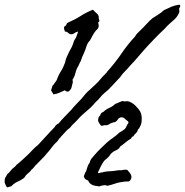

<svg xmlns="http://www.w3.org/2000/svg" viewBox="-60 -776 794 824"><path d="M532.2 -220.7Q529.3 -209 522.9 -204.1Q516.6 -199.2 512.7 -191.4Q509.8 -190.4 506.8 -188.5Q503.9 -186.5 502.9 -181.6Q489.3 -173.8 478.5 -164.6Q467.8 -155.3 456.1 -147.5Q451.2 -136.7 438.5 -131.3Q425.8 -126 418 -118.2Q415 -115.2 413.1 -112.3Q411.1 -109.4 409.2 -106.4Q400.4 -96.7 394.5 -92.3Q388.7 -87.9 385.7 -84Q377.9 -73.2 372.1 -61Q366.2 -48.8 360.4 -36.1Q361.3 -31.2 366.7 -33.7Q372.1 -36.1 378.9 -36.1Q386.7 -39.1 401.9 -40.5Q417 -42 425.8 -42Q430.7 -43 435.5 -43.5Q440.4 -43.9 445.3 -44.9Q452.1 -45.9 458 -45.4Q463.9 -44.9 468.8 -46.9Q478.5 -48.8 486.3 -46.9Q498 -34.2 501.5 -27.3Q504.9 -20.5 503.9 -12.7Q502.9 -7.8 500 -3.9Q497.1 0 493.2 2.9Q489.3 2 485.8 2.9Q482.4 3.9 477.5 2.9Q451.2 5.9 434.6 11.7Q418 17.6 400.4 21.5Q395.5 18.6 388.7 18.6Q374 20.5 369.1 22.9Q364.3 25.4 357.4 22.5Q327.1 20.5 318.4 -1Q304.7 -6.8 303.2 -10.7Q301.8 -14.6 299.8 -19.5Q301.8 -24.4 303.7 -30.3Q305.7 -36.1 309.6 -41Q312.5 -51.8 315.9 -61.5Q319.3 -71.3 325.2 -78.1Q327.1 -88.9 334.5 -97.7Q341.8 -106.4 349.6 -115.2Q360.4 -127.9 373.5 -140.1Q386.7 -152.3 398.4 -164.1Q412.1 -175.8 426.3 -185.5Q440.4 -195.3 452.1 -207Q460.9 -211.9 464.8 -214.4Q468.8 -216.8 473.6 -220.7Q478.5 -224.6 481 -230Q483.4 -235.4 486.3 -241.2Q488.3 -244.1 490.2 -246.6Q492.2 -249 491.2 -251Q491.2 -253.9 486.8 -257.3Q482.4 -260.7 478.5 -263.7Q473.6 -270.5 466.8 -272Q460 -273.4 456.1 -271.5Q449.2 -269.5 445.3 -262.7Q441.4 -255.9 433.6 -252Q431.6 -251 427.7 -251Q423.8 -251 421.9 -249Q414.1 -247.1 408.2 -242.7Q402.3 -238.3 394.5 -238.3Q385.7 -239.3 383.8 -237.8Q381.8 -236.3 379.9 -236.3Q374 -235.4 370.6 -240.2Q367.2 -245.1 364.3 -250Q363.3 -252.9 361.8 -255.4Q360.4 -257.8 361.3 -262.7Q361.3 -273.4 370.1 -281.2Q372.1 -292 383.8 -295.9Q394.5 -306.6 409.2 -313Q423.8 -319.3 434.6 -330.1Q443.4 -333 451.2 -336.9Q459 -340.8 467.8 -342.8Q471.7 -339.8 477.1 -340.8Q482.4 -341.8 487.3 -341.8Q495.1 -340.8 504.9 -335Q514.6 -329.1 519.5 -324.2Q533.2 -311.5 541.5 -297.4Q549.8 -283.2 547.9 -257.8Q547.9 -252.9 546.9 -248Q545.9 -243.2 543.9 -238.3Q541 -234.4 539.1 -229Q537.1 -223.6 532.2 -220.7ZM216.8 -661.1Q225.6 -668.9 227.5 -676.8Q262.7 -692.4 286.1 -707.5Q309.6 -722.7 338.9 -734.4Q345.7 -726.6 352.5 -721.2Q359.4 -715.8 362.3 -709Q364.3 -705.1 363.8 -701.7Q363.3 -698.2 364.3 -695.3Q368.2 -685.5 365.7 -683.6Q363.3 -681.6 361.3 -679.7Q362.3 -674.8 363.3 -669.4Q364.3 -664.1 362.3 -658.2Q360.4 -652.3 356 -648.9Q351.6 -645.5 347.7 -639.6Q341.8 -631.8 336.4 -621.6Q331.1 -611.3 326.2 -602.5Q315.4 -591.8 311 -577.1Q306.6 -562.5 299.8 -546.9Q292 -532.2 286.1 -512.7Q283.2 -508.8 281.2 -503.9Q279.3 -499 276.4 -493.2Q267.6 -479.5 263.7 -462.9Q259.8 -446.3 251 -433.6Q253.9 -425.8 251 -416.5Q248 -407.2 246.1 -397.5Q237.3 -381.8 229.5 -382.8Q221.7 -383.8 218.8 -388.7Q207 -383.8 194.3 -377.9Q181.6 -372.1 168.9 -371.1Q167 -376 164.1 -379.9Q161.1 -383.8 159.2 -388.7Q161.1 -393.6 162.1 -397.5Q163.1 -401.4 165 -407.2Q169.9 -412.1 173.8 -418.5Q177.7 -424.8 182.6 -430.7Q190.4 -453.1 201.2 -469.7Q211.9 -486.3 219.7 -508.8Q221.7 -522.5 227.1 -532.7Q232.4 -543 237.3 -554.7Q241.2 -562.5 245.6 -569.8Q250 -577.1 252 -584Q254.9 -590.8 256.8 -597.7Q258.8 -604.5 263.7 -610.4Q267.6 -617.2 270 -625Q272.5 -632.8 275.4 -640.6Q265.6 -638.7 257.8 -632.8Q250 -627 240.2 -629.9Q235.4 -631.8 231 -636.2Q226.6 -640.6 218.8 -640.6Q216.8 -645.5 215.3 -650.9Q213.9 -656.2 215.8 -664.1ZM709 -740.2Q709 -730.5 710 -725.6Q704.1 -708 691.4 -695.3Q676.8 -681.6 666.5 -672.9Q656.2 -664.1 648.4 -654.3Q599.6 -608.4 554.7 -557.6Q541 -542 527.8 -526.4Q514.6 -510.7 500 -496.1Q489.3 -482.4 477.1 -470.7Q464.8 -459 455.1 -444.3L414.1 -400.4Q406.2 -391.6 396 -383.3Q385.7 -375 377 -366.2Q371.1 -359.4 365.2 -352.5Q359.4 -345.7 352.5 -339.8Q346.7 -333 340.8 -326.7Q335 -320.3 329.1 -314.5Q317.4 -303.7 305.7 -293.9Q293.9 -284.2 283.2 -273.4Q275.4 -264.6 266.6 -255.4Q257.8 -246.1 249 -238.3Q246.1 -235.4 240.2 -227.5Q229.5 -219.7 226.6 -216.3Q223.6 -212.9 220.7 -210Q211.9 -200.2 202.6 -190.4Q193.4 -180.7 185.5 -168.9Q172.9 -158.2 163.1 -144.5Q153.3 -130.9 141.6 -118.2Q130.9 -104.5 119.1 -93.3Q107.4 -82 96.7 -70.3Q91.8 -66.4 88.4 -61.5Q85 -56.6 81.1 -52.7Q73.2 -46.9 72.8 -44.9Q72.3 -43 70.3 -41Q66.4 -37.1 61.5 -33.2Q56.6 -29.3 51.8 -24.4Q48.8 -19.5 45.9 -15.6Q43 -11.7 38.1 -8.8L27.3 -2Q20.5 2 14.2 4.4Q7.8 6.8 2 11.7Q-2 13.7 -4.9 17.1Q-7.8 20.5 -11.7 23.4Q-22.5 26.4 -24.4 26.9Q-26.4 27.3 -28.3 28.3Q-32.2 26.4 -35.2 19.5Q-38.1 12.7 -40 7.8Q-41 -6.8 -36.6 -14.6Q-32.2 -22.5 -27.3 -30.3Q-22.5 -33.2 -20 -36.6Q-17.6 -40 -13.7 -43.9Q-8.8 -50.8 -1.5 -56.2Q5.9 -61.5 11.7 -69.3Q25.4 -80.1 34.7 -88.9Q43.9 -97.7 53.7 -106.4Q66.4 -118.2 78.1 -130.9Q89.8 -143.6 103.5 -154.3Q113.3 -164.1 121.6 -173.8Q129.9 -183.6 139.6 -193.4Q146.5 -201.2 154.3 -209.5Q162.1 -217.8 169.9 -225.6Q171.9 -227.5 174.3 -230.5Q176.8 -233.4 177.7 -236.3Q185.5 -244.1 191.4 -246.1Q204.1 -261.7 217.8 -275.4Q231.4 -289.1 245.1 -303.7Q257.8 -319.3 268.6 -330.1Q279.3 -340.8 289.1 -351.6Q297.9 -362.3 306.6 -372.6Q315.4 -382.8 326.2 -391.6Q339.8 -404.3 347.2 -411.1Q354.5 -418 362.3 -425.8Q369.1 -433.6 375.5 -441.4Q381.8 -449.2 389.6 -456.1Q391.6 -460 394.5 -461.4Q397.5 -462.9 399.4 -467.8Q434.6 -506.8 461.4 -546.4Q488.3 -585.9 519.5 -619.1Q523.4 -627 528.3 -631.8Q533.2 -636.7 538.1 -641.6Q555.7 -658.2 567.9 -671.9Q580.1 -685.5 593.8 -697.3Q606.4 -706.1 619.6 -713.9Q632.8 -721.7 643.6 -732.4Q659.2 -740.2 675.8 -747.1Q692.4 -753.9 710 -755.9Q713.9 -754.9 713.4 -750Q712.9 -745.1 709 -740.2Z"/></svg>

Font: Seaweed Script
Style: Regular
Weight: 400
Designer: Squid
Foundry: Font Diner, Inc DBA Neapolitan
Version: Version 1.000